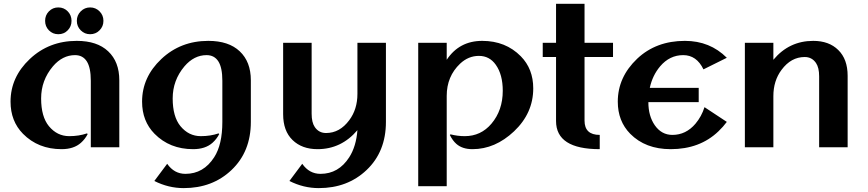

<svg xmlns="http://www.w3.org/2000/svg" viewBox="-20 -757 4460 987"><path d="M395 -698.7Q415 -718.8 443.4 -718.8Q471.7 -718.8 491.7 -698.7Q511.7 -678.7 511.7 -649.9Q511.7 -621.1 491.7 -601.1Q471.7 -581.1 443.4 -581.1Q415 -581.1 395 -601.1Q375 -621.1 375 -649.9Q375 -678.7 395 -698.7ZM231.4 -698.7Q251 -718.8 279.8 -718.8Q308.6 -718.8 328.1 -698.7Q347.7 -678.7 347.7 -649.9Q347.7 -621.1 328.1 -601.1Q308.6 -581.1 279.8 -581.1Q251 -581.1 231.4 -601.1Q211.9 -621.1 211.9 -649.9Q211.9 -678.7 231.4 -698.7ZM593.3 0H446.8V-341.8Q446.8 -409.2 426.3 -441.4Q405.8 -473.6 365.7 -473.6Q301.3 -473.6 252 -416Q191.4 -344.2 191.4 -251Q191.4 -157.2 231.4 -108.4Q273.9 -57.1 335.9 -57.1Q385.7 -57.1 427.2 -71.3L430.7 -67.9Q418 -42.5 396 -22.9Q359.4 9.8 296.4 9.8Q176.3 9.8 98.1 -69.3Q34.2 -134.3 34.2 -234.4Q34.2 -360.4 133.1 -453.6Q231.9 -546.9 374.5 -546.9Q479.5 -546.9 536.1 -493.2Q593.3 -439.5 593.3 -344.2Z M972.7 9.8Q852.5 9.8 774.4 -69.3Q710.4 -134.3 710.4 -234.4Q710.4 -360.4 809.3 -453.6Q908.2 -546.9 1050.8 -546.9Q1155.8 -546.9 1212.4 -493.2Q1269.5 -439.5 1269.5 -344.2V-130.4Q1269.5 22.9 1169.9 117.2Q1072.3 210 924.3 210Q845.7 210 773.4 173.3L839.4 85Q875.5 136.7 933.1 136.7Q1026.4 136.7 1081.1 51.3Q1123 -13.7 1123 -130.4V-341.8Q1123 -409.2 1102.5 -441.4Q1082 -473.6 1042 -473.6Q977.5 -473.6 928.2 -416Q867.7 -344.2 867.7 -251Q867.7 -157.2 907.7 -108.4Q950.2 -57.1 1012.2 -57.1Q1062 -57.1 1103.5 -71.3L1106.9 -67.9Q1094.2 -42.5 1072.3 -22.9Q1035.6 9.8 972.7 9.8Z M1612.3 9.8Q1532.2 9.8 1483.9 -37.1Q1435.5 -84 1435.5 -169.9V-537.1H1582V-172.4Q1582 -127.9 1598.1 -104Q1619.1 -73.2 1656.2 -73.2Q1726.6 -73.2 1775.4 -139.2Q1817.4 -195.3 1817.4 -274.4V-537.1H1963.9V-130.4Q1963.9 22.9 1864.3 117.2Q1766.6 210 1618.7 210Q1540 210 1467.8 173.3L1533.7 85Q1569.8 136.7 1627.4 136.7Q1720.7 136.7 1775.4 51.3Q1811 -4.4 1817.4 -87.9Q1734.4 9.8 1612.3 9.8Z M2408.7 9.8Q2356.9 9.8 2326.2 -17.1Q2307.1 -33.7 2292.5 -63L2295.9 -66.4Q2332.5 -57.1 2369.1 -57.1Q2452.1 -57.1 2506.3 -121.1Q2564.5 -189.9 2564.5 -290.5Q2564.5 -373.5 2528.8 -423.8Q2496.6 -469.7 2441.9 -469.7Q2387.7 -469.7 2345.2 -429.7Q2276.4 -364.3 2276.4 -264.2V200.2H2129.9V-537.1H2276.4V-449.7Q2340.8 -546.9 2459 -546.9Q2579.1 -546.9 2657.2 -467.8Q2721.2 -402.8 2721.2 -302.7Q2721.2 -175.3 2622.6 -82Q2525.4 9.8 2408.7 9.8Z M3063 9.8Q2838.4 9.8 2838.4 -134.8V-463.9H2770V-537.1H2838.4V-737.3H2984.9V-537.1H3131.3V-463.9H2984.9V-136.7Q2984.9 -63.5 3063 -63.5Z M3427.7 9.8Q3297.9 9.8 3219.7 -69.3Q3155.8 -134.3 3155.8 -234.4Q3155.8 -360.4 3255.4 -455.1Q3352.5 -546.9 3501 -546.9Q3629.4 -546.9 3716.3 -460L3596.2 -400.4Q3561 -473.6 3492.2 -473.6Q3422.4 -473.6 3373.5 -416Q3334 -369.1 3320.3 -305.2H3571.8V-231.9H3313Q3313 -160.6 3346.2 -112.8Q3380.9 -63.5 3436.5 -63.5Q3506.3 -63.5 3555.2 -121.1Q3586.4 -158.2 3601.6 -206.1L3716.3 -130.4Q3697.8 -105.5 3673.3 -82Q3577.6 9.8 3427.7 9.8Z M3809.1 0V-537.1H3955.6V-449.7Q4036.6 -546.9 4160.6 -546.9Q4241.7 -546.9 4289.1 -500Q4337.4 -453.1 4337.4 -367.2V0H4190.9V-364.7Q4190.9 -409.2 4174.8 -433.1Q4153.8 -463.9 4116.7 -463.9Q4046.4 -463.9 3997.6 -397.9Q3955.6 -341.8 3955.6 -262.7V0Z"/></svg>

Font: Klaudia
Style: Bold
Weight: 700
Designer: Wojciech Kalinowski "wmk69" (wmk69@o2.pl)
Foundry: Wojciech Kalinowski "wmk69" (wmk69@o2.pl)
Version: Version 3.1.0; 2021-05-10